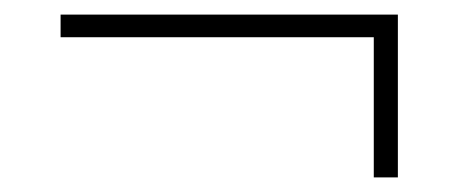

<svg xmlns="http://www.w3.org/2000/svg" viewBox="-20 -341 640 263"><path d="M492 -98V-290H63V-321H525V-98Z"/></svg>

Font: IBM Plex Sans Thai ExtraLight
Style: Regular
Weight: 200
Designer: Mike Abbink, Paul van der Laan, Pieter van Rosmalen, Ben Mitchell, Mark Frömberg
Foundry: Bold Monday
Version: Version 1.1